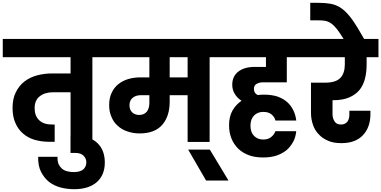

<svg xmlns="http://www.w3.org/2000/svg" viewBox="-37 -1020 2740 1380"><path d="M627 -608.9V0H470.2V-356.9H345.2Q285.2 -356.9 249 -328.1Q211.9 -299.8 211.9 -242.2Q211.9 -188.5 243.2 -157.2Q275.4 -125 336.9 -125H356V-1H313Q261.7 -1 211.9 -15.1Q165 -28.8 129.9 -59.1Q93.8 -89.4 74.2 -134.8Q53.2 -180.2 53.2 -245.1Q53.2 -309.1 76.2 -356Q100.1 -404.3 137.2 -433.1Q176.8 -463.9 228 -478Q283.2 -492.2 336.9 -492.2H470.2V-608.9H-17.1V-740.2H725.1V-608.9Z M496.6 339.8Q446.8 339.8 400.4 328.1Q353 315.9 316.4 288.1Q281.7 260.7 258.3 215.8Q235.8 172.9 237.3 106.9H376.5Q375 134.3 383.3 158.2Q392.1 177.7 407.7 191.9Q425.3 206.1 445.3 210.9Q468.3 216.8 492.7 216.8Q536.1 216.8 559.6 199.2Q583.5 179.7 583.5 146Q583.5 119.1 563.5 99.1Q543.5 79.1 504.4 79.1H469.7V-43H504.4Q611.8 -43 663.6 8.8Q716.3 60.1 716.3 147.9Q716.3 238.8 657.7 290Q599.1 339.8 496.6 339.8Z M963.4 -193.8Q999 -193.8 1018.6 -217.8Q1036.6 -241.7 1036.6 -280.8V-335.9H976.6Q939.9 -335.9 917.5 -317.9Q893.6 -298.3 893.6 -264.2Q893.6 -230.5 913.6 -211.9Q933.1 -193.8 963.4 -193.8ZM690.4 -608.9V-740.2H1567.4V-608.9H1469.7V0H1311.5V-335.9H1182.6V-289.1Q1182.6 -183.6 1128.4 -122.1Q1074.7 -61 966.3 -61Q918 -61 876.5 -76.2Q837.4 -88.9 807.6 -117.2Q778.3 -143.1 763.7 -181.2Q747.6 -216.8 747.6 -264.2Q747.6 -316.4 765.6 -353Q782.2 -389.6 813.5 -415Q844.2 -439.9 885.7 -452.1Q925.8 -463.9 972.7 -463.9H1036.6V-608.9ZM1182.6 -463.9H1311.5V-608.9H1182.6Z M1444.3 277.8 1315.4 55.2H1471.2L1605.5 277.8Z M2092.3 -77.1Q2087.4 -30.8 2069.3 1Q2048.8 37.1 2020.5 61Q1987.3 86.4 1947.3 99.1Q1907.2 111.8 1855.5 111.8Q1794.9 111.8 1753.4 96.2Q1707.5 79.6 1675.3 48.8Q1642.6 16.1 1626.5 -24.9Q1609.4 -67.4 1609.4 -120.1Q1609.4 -181.2 1633.3 -224.1Q1657.7 -267.6 1699.2 -295.9Q1668 -315.4 1650.4 -345.2Q1632.3 -373.5 1632.3 -411.1Q1632.3 -470.7 1675.3 -504.9Q1718.3 -539.1 1794.4 -539.1H1874.5V-608.9H1533.2V-740.2H2152.3V-608.9H2024.4V-428.2H1850.1Q1827.1 -428.2 1807.1 -417Q1788.1 -407.2 1788.1 -379.9Q1788.1 -350.1 1815.4 -336.9Q1836.4 -339.8 1859.4 -339.8Q1914.1 -339.8 1957.5 -326.2Q2000 -310.5 2027.3 -286.1Q2054.2 -262.2 2071.3 -227.1Q2087.9 -193.4 2092.3 -153.8H1942.4Q1938 -177.2 1915.5 -196.8Q1893.6 -215.8 1855.5 -215.8Q1814.9 -215.8 1789.1 -189.9Q1763.2 -162.6 1763.2 -117.2Q1763.2 -68.8 1789.1 -43Q1814.9 -17.1 1855.5 -17.1Q1891.1 -17.1 1913.1 -36.1Q1934.6 -53.7 1942.4 -77.1Z M2598.1 -556.2Q2598.1 -501 2586.4 -455.1Q2574.7 -408.7 2547.4 -374Q2518.6 -339.4 2473.1 -319.8Q2426.3 -299.8 2358.4 -299.8H2353V-200.2Q2353 -168.9 2368.2 -147Q2380.9 -125 2414.1 -125Q2442.4 -125 2459.5 -145Q2474.1 -165 2474.1 -195.8V-224.1H2625.5V-201.2Q2625.5 -105 2571.3 -47.9Q2517.6 8.8 2417.5 8.8Q2358.9 8.8 2322.3 -7.8Q2280.3 -25.4 2254.4 -54.2Q2225.6 -83 2212.4 -123Q2198.2 -164.6 2198.2 -208V-425.8H2299.3Q2377.9 -425.8 2410.2 -460.9Q2441.4 -495.1 2441.4 -556.2V-608.9H2118.2V-740.2H2683.1V-608.9H2598.1Z M2436 -734.9Q2409.2 -778.3 2386.2 -809.1Q2363.8 -837.4 2344.2 -851.1Q2321.8 -866.2 2300.8 -870.1Q2280.8 -874 2245.1 -874H2192.9V-1000H2242.2Q2297.4 -1000 2341.8 -992.2Q2382.8 -985.4 2421.9 -957Q2460 -927.7 2496.1 -877Q2530.3 -828.6 2583 -734.9Z"/></svg>

Font: PoppinsZ
Style: Bold
Weight: 700
Designer: Ninad Kale (Devanagari), Jonny Pinhorn (Latin)
Foundry: Indian Type Foundry
Version: Version 3.002;FEAKit 1.0